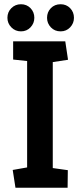

<svg xmlns="http://www.w3.org/2000/svg" viewBox="-20 -886 379 906"><path d="M53 0 40 -84 108 -96V-598L42 -605V-691H288L301 -604L229 -593V-93L300 -83L299 0ZM266 -738Q238 -738 220 -757Q202 -776 202 -802Q202 -829 220 -847.5Q238 -866 266 -866Q293 -866 311 -847.5Q329 -829 329 -802Q329 -776 311 -757Q293 -738 266 -738ZM79 -738Q52 -738 33.5 -757Q15 -776 15 -802Q15 -829 33.5 -847.5Q52 -866 79 -866Q106 -866 124 -847.5Q142 -829 142 -802Q142 -776 124 -757Q106 -738 79 -738Z"/></svg>

Font: Kreon SemiBold
Style: Regular
Weight: 600
Designer: Julia Petretta
Foundry: Julia Petretta and Eli Heuer
Version: Version 2.002